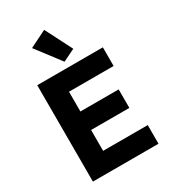

<svg xmlns="http://www.w3.org/2000/svg" viewBox="-231 -1091 1069 1204"><g transform="rotate(-30 303.5 -488.5)"><path d="M77 0V-698H552V-563H229V-420H506V-286H229V-135H552V0ZM165 -916 288 -977 387 -783 299 -740Z"/></g></svg>

Font: IBM Plex Sans Thai
Style: Bold
Weight: 700
Designer: Mike Abbink, Paul van der Laan, Pieter van Rosmalen, Ben Mitchell, Mark Frömberg
Foundry: Bold Monday
Version: Version 1.2